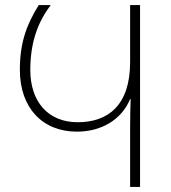

<svg xmlns="http://www.w3.org/2000/svg" viewBox="-20 -734 672 754"><path d="M491 0H530V-714H491V-490C491 -319 403 -254 285 -254C166 -254 99 -338 99 -459C99 -570 130 -649 179 -714H132C83 -635 58 -564 58 -460C58 -309 148 -217 282 -217C377 -217 457 -263 491 -345H493C492 -318 491 -269 491 -235Z"/></svg>

Font: Noto Sans Georgian ExtraLight
Style: Regular
Weight: 200
Designer: Monotype Design Team, Akaki Razmadze
Foundry: Google LLC
Version: Version 2.005